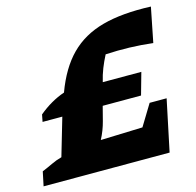

<svg xmlns="http://www.w3.org/2000/svg" viewBox="-137 -712 825 808"><g transform="rotate(-15 275.5 -307.5)"><path d="M-44 0 -31 -62Q-9 -71 14 -82Q37 -93 60 -99L108 -263H22L28 -294Q82 -339 141 -359Q177 -457 234 -514.5Q291 -572 377 -595.5Q463 -619 588 -614L558 -463Q507 -469 456 -470.5Q405 -472 352 -469Q338 -442 327.5 -415.5Q317 -389 310 -359H478L451 -263H284L268 -201Q258 -162 239 -126L422 -132L478 -224H552L505 0Z"/></g></svg>

Font: Piazzolla ExtraBold
Style: Italic
Weight: 800
Italic angle: -11.3°
Designer: Juan Pablo del Peral
Foundry: Huerta Tipografica
Version: Version 1.330